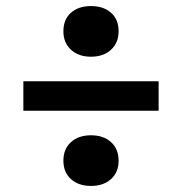

<svg xmlns="http://www.w3.org/2000/svg" viewBox="-20 -663 600 633"><path d="M371 -560Q371 -522 346 -499Q321 -476 280 -476Q239 -476 214 -499Q189 -522 189 -560Q189 -599 214 -621Q239 -643 280 -643Q321 -643 346 -621Q371 -599 371 -560ZM371 -133Q371 -95 346 -72.5Q321 -50 280 -50Q239 -50 214 -72.5Q189 -95 189 -133Q189 -172 214 -194.5Q239 -217 280 -217Q321 -217 346 -194.5Q371 -172 371 -133ZM503 -395V-298H57V-395Z"/></svg>

Font: Roboto Serif SemiBold
Style: Regular
Weight: 600
Designer: Greg Gazdowicz
Foundry: Commercial Type
Version: Version 1.008